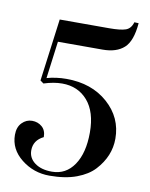

<svg xmlns="http://www.w3.org/2000/svg" viewBox="-94 -923 792 1012"><g transform="rotate(10 301.5 -417.0)"><path d="M126 -453 108 -466 152 -800H417Q477 -800 504.5 -809.5Q532 -819 542 -854L565 -853Q557 -756 516.5 -719.5Q476 -683 402 -683H163L137 -484Q187 -498 242 -498Q377 -498 463.5 -421.5Q550 -345 550 -232Q550 -138 480 -62Q446 -25 386 -2.5Q326 20 241 20Q156 20 90.5 -32Q25 -84 25 -161Q25 -202 48 -225.5Q71 -249 102 -249Q133 -249 155 -230Q177 -211 177 -175Q124 -149 124 -95Q124 -54 158.5 -28.5Q193 -3 250 -3Q325 -3 368.5 -67Q412 -131 412 -241Q412 -351 360.5 -410.5Q309 -470 224 -470Q179 -470 126 -453Z"/></g></svg>

Font: Prata
Style: Regular
Weight: 400
Designer: Cyreal (www.cyreal.org)
Foundry: Cyreal (www.cyreal.org)
Version: Version 1.010